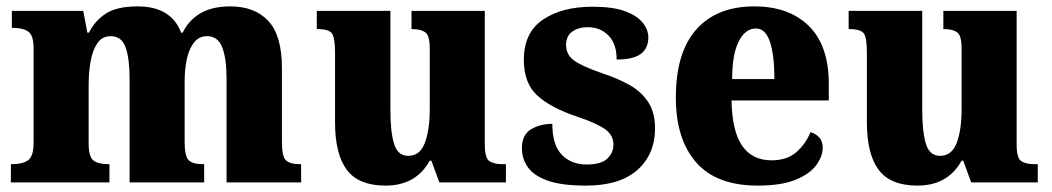

<svg xmlns="http://www.w3.org/2000/svg" viewBox="-20 -570 3288 600"><path d="M14 0V-57H19Q50 -57 67.5 -69Q85 -81 85 -125V-419Q85 -460 68 -471.5Q51 -483 20 -483H17V-536H240L253 -468H258Q277 -506 311.5 -528Q346 -550 410 -550Q515 -550 546 -468H551Q569 -506 605.5 -528Q642 -550 700 -550Q776 -550 818.5 -504.5Q861 -459 861 -358V-127Q861 -81 873.5 -69Q886 -57 918 -57H921V0H688V-323Q688 -387 674.5 -422Q661 -457 627 -457Q602 -457 586.5 -437.5Q571 -418 564 -386Q557 -354 557 -316V-127Q557 -81 570 -69Q583 -57 614 -57H618V0H385V-323Q385 -387 372.5 -422Q360 -457 326 -457Q300 -457 285 -436Q270 -415 263.5 -380Q257 -345 257 -305V-122Q257 -80 272 -68.5Q287 -57 318 -57H322V0Z M1185 10Q1101 10 1064 -39Q1027 -88 1027 -188V-407Q1027 -450 1018 -464.5Q1009 -479 973 -479H970V-536H1200V-225Q1200 -158 1211.5 -120.5Q1223 -83 1256 -83Q1292 -83 1307.5 -123Q1323 -163 1323 -231V-418Q1323 -460 1308.5 -469.5Q1294 -479 1269 -479H1266V-536H1495V-119Q1495 -75 1510 -66Q1525 -57 1550 -57H1561V0H1353L1328 -68H1323Q1280 10 1185 10Z M1811 10Q1735 10 1691.5 -5.5Q1648 -21 1629.5 -47.5Q1611 -74 1611 -107Q1611 -149 1639.5 -166Q1668 -183 1706 -183Q1706 -117 1735.5 -86.5Q1765 -56 1813 -56Q1859 -56 1878 -74.5Q1897 -93 1897 -118Q1897 -148 1870.5 -166.5Q1844 -185 1785 -205Q1701 -233 1659 -271.5Q1617 -310 1617 -383Q1617 -468 1676.5 -508.5Q1736 -549 1832 -549Q1895 -549 1933 -535Q1971 -521 1988.5 -499Q2006 -477 2006 -453Q2006 -419 1982.5 -401.5Q1959 -384 1907 -384Q1907 -433 1881.5 -459Q1856 -485 1817 -485Q1787 -485 1768 -471Q1749 -457 1749 -430Q1749 -400 1772.5 -382Q1796 -364 1862 -341Q1911 -325 1948 -304Q1985 -283 2006 -250.5Q2027 -218 2027 -169Q2027 -88 1972 -39Q1917 10 1811 10Z M2348 10Q2219 10 2155.5 -62.5Q2092 -135 2092 -265Q2092 -406 2156 -478Q2220 -550 2337 -550Q2446 -550 2508 -488.5Q2570 -427 2570 -308V-256H2266Q2268 -159 2299.5 -114Q2331 -69 2391 -69Q2439 -69 2468 -94Q2497 -119 2513 -157Q2530 -152 2540.5 -140Q2551 -128 2551 -109Q2551 -81 2530.5 -53.5Q2510 -26 2465.5 -8Q2421 10 2348 10ZM2400 -323Q2400 -398 2386 -439.5Q2372 -481 2342 -481Q2309 -481 2288.5 -440.5Q2268 -400 2268 -323Z M2847 10Q2763 10 2726 -39Q2689 -88 2689 -188V-407Q2689 -450 2680 -464.5Q2671 -479 2635 -479H2632V-536H2862V-225Q2862 -158 2873.5 -120.5Q2885 -83 2918 -83Q2954 -83 2969.5 -123Q2985 -163 2985 -231V-418Q2985 -460 2970.5 -469.5Q2956 -479 2931 -479H2928V-536H3157V-119Q3157 -75 3172 -66Q3187 -57 3212 -57H3223V0H3015L2990 -68H2985Q2942 10 2847 10Z"/></svg>

Font: Noto Serif Armenian SemiCondensed ExtraBold
Style: Regular
Weight: 800
Width: 4
Designer: Monotype Design Team
Foundry: Monotype Imaging Inc.
Version: Version 2.008; ttfautohint (v1.8.4.7-5d5b)